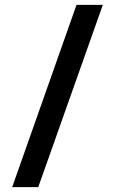

<svg xmlns="http://www.w3.org/2000/svg" viewBox="-20 -708 472 788"><path d="M30 60 294 -688H402L137 60Z"/></svg>

Font: Red Rose SemiBold
Style: Regular
Weight: 600
Designer: Jaikishan Patel
Version: Version 2.000